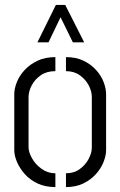

<svg xmlns="http://www.w3.org/2000/svg" viewBox="-20 -759 487 780"><path d="M132 -587 207 -739H245L322 -587H276L226 -689L177 -587ZM205 1Q164 1 133 -13.5Q102 -28 81 -51.5Q60 -75 49 -101Q38 -127 38 -149V-377Q38 -399 48.5 -425.5Q59 -452 80.5 -475Q102 -498 133 -512.5Q164 -527 205 -527V-470Q170 -470 146 -453.5Q122 -437 109 -412.5Q96 -388 96 -365V-161Q96 -141 110 -116Q124 -91 149 -73Q174 -55 205 -55ZM248 1V-55Q281 -55 304.5 -72.5Q328 -90 340.5 -114Q353 -138 353 -159V-365Q353 -388 340.5 -412Q328 -436 304.5 -453Q281 -470 248 -470V-527Q289 -527 319 -512.5Q349 -498 370 -475Q391 -452 401 -425.5Q411 -399 411 -377V-149Q411 -127 400.5 -100.5Q390 -74 369 -51Q348 -28 318 -13.5Q288 1 248 1Z"/></svg>

Font: Stick No Bills Light
Style: Regular
Weight: 300
Version: Version 2.000